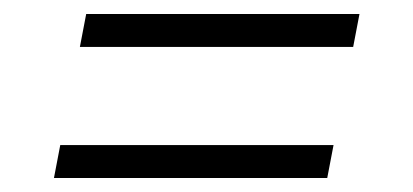

<svg xmlns="http://www.w3.org/2000/svg" viewBox="-20 -462 590 274"><path d="M484 -395H94L103 -442H493ZM447 -208H57L66 -255H456Z"/></svg>

Font: Lode Dark
Style: Italic
Weight: 400
Italic angle: -11°
Monospace: yes
Designer: Belleve Invis
Foundry: Belleve Invis
Version: Version 29.2.0; ttfautohint (v1.8.3)